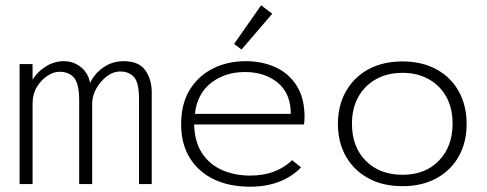

<svg xmlns="http://www.w3.org/2000/svg" viewBox="-20 -695 1840 725"><path d="M54 0V-453H103V-394Q121 -424 153 -444Q185 -464 221 -464Q257 -464 285 -442Q313 -420 320 -382Q337 -417 370.5 -440.5Q404 -464 447 -464Q505 -464 529.5 -428.5Q554 -393 553 -341V0H505V-321Q505 -383 486 -404Q467 -425 434 -425Q407 -425 383 -406.5Q359 -388 343.5 -360.5Q328 -333 328 -303V0H279V-315Q279 -378 260 -401Q241 -424 203 -424Q183 -424 159.5 -409Q136 -394 119.5 -367Q103 -340 103 -304V0Z M924 10Q846 10 787.5 -18Q729 -46 696.5 -99Q664 -152 664 -225Q664 -303 696.5 -356Q729 -409 784.5 -436.5Q840 -464 908 -464Q970 -464 1020.5 -441Q1071 -418 1100.5 -371Q1130 -324 1130 -253Q1130 -245 1129.5 -239Q1129 -233 1128 -225H713Q715 -159 743 -116.5Q771 -74 818.5 -53Q866 -32 925 -32Q975 -32 1014.5 -47Q1054 -62 1083 -90L1117 -63Q1082 -27 1033.5 -8.5Q985 10 924 10ZM716 -265H1078Q1078 -342 1029 -382.5Q980 -423 905 -423Q829 -423 776.5 -381.5Q724 -340 716 -265ZM892 -508 864 -529 966 -675 1008 -643Z M1500 8Q1426 8 1371.5 -21.5Q1317 -51 1286.5 -104Q1256 -157 1256 -227Q1256 -297 1286.5 -350.5Q1317 -404 1371.5 -433.5Q1426 -463 1500 -463Q1573 -463 1627.5 -433.5Q1682 -404 1712 -350.5Q1742 -297 1742 -227Q1742 -157 1712 -104Q1682 -51 1627.5 -21.5Q1573 8 1500 8ZM1500 -35Q1586 -35 1637.5 -88.5Q1689 -142 1689 -228Q1689 -287 1665 -330Q1641 -373 1598 -396.5Q1555 -420 1500 -420Q1443 -420 1400 -396Q1357 -372 1333 -329Q1309 -286 1309 -228Q1309 -140 1361.5 -87.5Q1414 -35 1500 -35Z"/></svg>

Font: Inconsolata Expanded Light
Style: Regular
Weight: 300
Width: 7
Monospace: yes
Designer: Raph Levien, Cyreal, Brenton Simpson
Foundry: Raph Levien, Cyreal, Google
Version: Version 3.001; ttfautohint (v1.8.2.53-6de2)